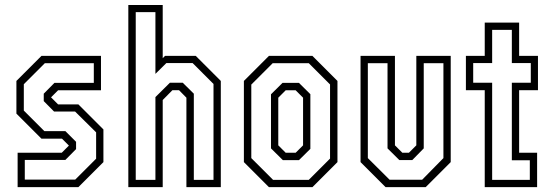

<svg xmlns="http://www.w3.org/2000/svg" viewBox="-20 -770 2281 790"><path d="M52.5 0V-141.5H234L263.5 -171L235 -199.5H150.5L47.5 -302.5V-437L150.5 -540H395.5V-398.5H219L190 -369.5L219 -340.5H302.5L405.5 -237.5V-103L302.5 0ZM82 -31H289.5L375.5 -117V-225.5L289 -311H202.5L160 -354V-384.5L204 -429H366V-510H164.5L78 -423.5V-315L162.5 -230.5H249L293 -186.5V-156.5L249 -112H82Z M508 0V-749.5H649.5V-530.5L659 -540H785.5L888.5 -437V0H747V-368L716.5 -399H689.5L649.5 -358.5V0ZM538.5 -30H619.5V-370.5L679 -429.5H732L777.5 -384.5V-30H858.5V-424.5L772.5 -510.5H664.5L619.5 -466V-720H538.5Z M1086.5 0 983.5 -103V-437L1086.5 -540H1265.5L1368.5 -437V-103L1265.5 0ZM1103.5 -30H1250.5L1338 -117.5V-422.5L1250.5 -510H1102L1014 -422V-119.5ZM1144 -111 1095 -159.5V-382L1142.5 -429H1210L1257 -382.5V-157.5L1210 -111ZM1155.5 -141.5H1196.5L1227 -172V-368L1196.5 -398.5H1155.5L1125 -368V-172Z M1566.5 0 1463.5 -103V-540H1605V-172L1635.5 -141.5H1662.5L1693 -172V-540H1834.5V-103L1731.5 0ZM1583 -30.5H1717L1804.5 -119.5V-510H1723.5V-159.5L1676.5 -111.5H1623L1574.5 -159.5V-510H1493.5V-119.5Z M1974.5 0V-399H1897V-540H1974.5V-677H2116V-540H2193.5V-399H2116V-141.5H2190V0ZM2005 -30H2160V-110.5H2086V-429.5H2164V-510.5H2086V-647H2005V-510.5H1927V-429.5H2005Z"/></svg>

Font: Tourney Condensed Light
Style: Regular
Weight: 300
Width: 3
Designer: Tyler Finck
Foundry: Etcetera Type Co
Version: Version 1.010; ttfautohint (v1.8.3)